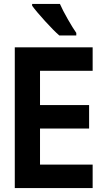

<svg xmlns="http://www.w3.org/2000/svg" viewBox="-20 -954 540 974"><path d="M367 -774V-787Q350 -811 324 -856.5Q298 -902 284 -934H143V-925Q163 -897 208.5 -847Q254 -797 281 -774ZM450 0V-119H183V-302H432V-421H183V-595H450V-714H55V0Z"/></svg>

Font: Noto Sans Mono UI Condensed
Style: Bold
Weight: 700
Width: 3
Designer: Monotype Design team
Foundry: Monotype Imaging Inc.
Version: 1.000